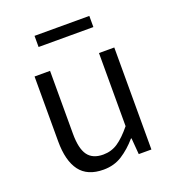

<svg xmlns="http://www.w3.org/2000/svg" viewBox="-135 -836 871 955"><g transform="rotate(-20 301.0 -358.5)"><path d="M251 13Q166 13 126 -40.5Q86 -94 86 -197V-540H168V-207Q168 -129 193.5 -93.5Q219 -58 275 -58Q318 -58 352.5 -81Q387 -104 427 -153V-540H508V0H441L434 -86H431Q393 -42 350 -14.5Q307 13 251 13ZM155 -671V-730H445V-671Z"/></g></svg>

Font: Source Han Sans SC Normal
Style: Regular
Weight: 350
Designer: Ryoko NISHIZUKA 西塚涼子 (kana, bopomofo & ideographs); Paul D. Hunt (Latin, Greek & Cyrillic); Sandoll Communications 산돌커뮤니
Foundry: Adobe
Version: Version 2.004;hotconv 1.0.118;makeotfexe 2.5.65603